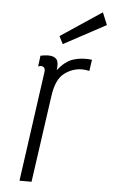

<svg xmlns="http://www.w3.org/2000/svg" viewBox="-54 -789 485 825"><g transform="rotate(5 189.0 -376.0)"><path d="M180 -487Q185 -521 174.5 -534Q164 -547 138 -547Q131 -547 123.5 -546Q116 -545 105 -543L99 -496Q106 -499 110 -499Q121 -499 125.5 -492.5Q130 -486 128 -473L62 0H114L167 -375Q177 -447 212 -473.5Q247 -500 289 -500Q296 -500 304 -499Q312 -498 320 -496L327 -545Q284 -550 248 -539Q212 -528 180 -487ZM196 -601 378 -699 356 -752 179 -634Z"/></g></svg>

Font: Secuela ExtLt
Style: Italic
Weight: 200
Italic angle: -8°
Designer: Fernando Haro
Foundry: deFharo
Version: Version 1.704